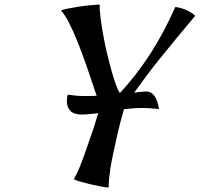

<svg xmlns="http://www.w3.org/2000/svg" viewBox="-20 -757 884 850"><path d="M342 -250Q307 -250 291.5 -266.5Q276 -283 276 -309Q276 -325 280 -338Q297 -336 312 -334Q327 -332 351 -332Q365 -332 379.5 -332Q394 -332 408 -333Q385 -402 364 -462.5Q343 -523 323.5 -571.5Q304 -620 285.5 -656Q267 -692 250 -711Q260 -715 280.5 -719Q301 -723 325.5 -727Q350 -731 375.5 -733.5Q401 -736 421 -737Q421 -712 425.5 -676Q430 -640 437.5 -599Q445 -558 455 -516Q465 -474 475 -439Q485 -404 494.5 -378.5Q504 -353 511 -345Q586 -427 645.5 -519Q705 -611 756 -726Q782 -723 806 -712Q830 -701 844 -687Q798 -632 760 -586Q722 -540 689 -499Q656 -458 628 -420.5Q600 -383 574 -347Q593 -349 606.5 -350.5Q620 -352 629 -352Q648 -352 662.5 -334Q677 -316 684 -274Q659 -277 643 -278Q627 -279 615 -279Q592 -279 570.5 -277.5Q549 -276 529 -274Q522 -251 516 -227.5Q510 -204 504 -181Q475 -55 468 -7.5Q461 40 461 73Q450 73 426 68.5Q402 64 377 58Q352 52 331.5 46Q311 40 307 36Q321 12 334.5 -21Q348 -54 388 -171Q396 -193 402 -214.5Q408 -236 415 -256Q397 -254 378.5 -252Q360 -250 342 -250Z"/></svg>

Font: Sweet Mavka Script
Style: Regular
Weight: 500
Designer: Pablo Impallari/Anastassiya Vishnevskaya
Foundry: Pablo Impallari/ Anastassiya Vishnevskaya
Version: Version 2.0/www.impallari.com/   behance.net/sweetcherry